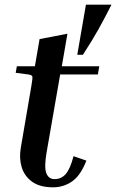

<svg xmlns="http://www.w3.org/2000/svg" viewBox="-20 -790 496 820"><path d="M349 -104Q324 -40 287.5 -15Q251 10 207 10Q150 10 117 -14Q84 -38 72.5 -76.5Q61 -115 69 -160L114 -423Q120 -457 118 -463.5Q116 -470 101 -472L47 -479L52 -507H129L149 -623L268 -646L244 -507H404L398 -472H237L179 -139Q168 -75 178 -50Q188 -25 213 -25Q242 -25 261 -47Q280 -69 294 -123ZM334 -556H310L347 -770H456Q428 -714 400 -664Q372 -614 334 -556Z"/></svg>

Font: Inria Serif
Style: Bold Italic
Weight: 700
Italic angle: -10°
Designer: Black Foundry Team
Foundry: Black Foundry
Version: Version 1.000; ttfautohint (v1.8.3)